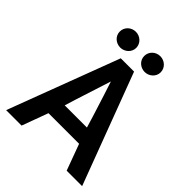

<svg xmlns="http://www.w3.org/2000/svg" viewBox="-285 -1173 1388 1388"><g transform="rotate(45 409.5 -479.0)"><path d="M641 53H799L479 -798H343L22 53H180L254 -148H567ZM498 -357 524 -271H297L325 -361C349 -438 411 -629 411 -629C411 -629 474 -437 498 -357ZM619 -930C619 -976 580 -1011 535 -1011C489 -1011 451 -976 451 -930C451 -884 490 -850 535 -850C579 -850 619 -884 619 -930ZM369 -930C369 -976 330 -1011 285 -1011C239 -1011 201 -976 201 -930C201 -884 240 -850 285 -850C329 -850 369 -884 369 -930Z"/></g></svg>

Font: LINE Seed JP_OTF Bold
Style: Regular
Weight: 700
Designer: LINE & Fontrix & Fontworks
Version: Version 1.009